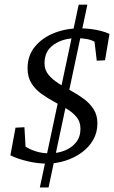

<svg xmlns="http://www.w3.org/2000/svg" viewBox="-20 -707 500 840"><path d="M185.5 8.8Q144.5 8.8 101.1 -1.5Q57.6 -11.7 25.4 -27.3L47.9 -148.4L86.9 -150.4L91.8 -65.4Q113.3 -51.8 140.1 -43.9Q167 -36.1 196.3 -36.1Q232.4 -36.1 263.2 -48.3Q293.9 -60.5 313 -84.5Q332 -108.4 332 -143.6Q332 -173.8 315.4 -194.3Q298.8 -214.8 272.5 -230.5Q246.1 -246.1 216.3 -262.2Q186.5 -278.3 160.2 -297.4Q133.8 -316.4 117.2 -343.3Q100.6 -370.1 100.6 -408.2Q100.6 -463.9 132.8 -502.9Q165 -542 216.8 -562.5Q268.6 -583 327.1 -583Q354.5 -583 377.4 -580.1Q400.4 -577.1 421.4 -571.8Q442.4 -566.4 459 -558.6L439.5 -443.4L403.3 -441.4L393.6 -524.4Q367.2 -540 314.5 -540Q256.8 -540 215.8 -512.2Q174.8 -484.4 174.8 -430.7Q174.8 -401.4 191.4 -380.9Q208 -360.4 234.4 -343.3Q260.7 -326.2 290.5 -310.1Q320.3 -293.9 346.7 -274.4Q373 -254.9 389.6 -229Q406.2 -203.1 406.2 -167Q406.2 -127 387.2 -94.2Q368.2 -61.5 335.9 -38.6Q303.7 -15.6 264.2 -3.4Q224.6 8.8 185.5 8.8ZM154.3 113.3 324.2 -686.5H362.3L192.4 113.3Z"/></svg>

Font: Crimson Pro Light
Style: Italic
Weight: 300
Italic angle: -12°
Designer: Jacques Le Bailly
Foundry: Baron von Fonthausen
Version: Version 1.003